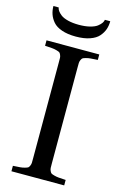

<svg xmlns="http://www.w3.org/2000/svg" viewBox="-131 -925 611 980"><g transform="rotate(15 174.5 -435.0)"><path d="M23.9 -870.1H51.8Q52.7 -861.8 58.8 -852.8Q64.9 -843.8 77.9 -833.7Q90.8 -823.7 115.7 -817.4Q140.6 -811 173.8 -811Q207 -811 231.9 -817.4Q256.8 -823.7 269.8 -833.7Q282.7 -843.8 288.8 -852.8Q294.9 -861.8 295.9 -870.1H324.2Q324.2 -847.2 317.4 -827.1Q310.5 -807.1 294.7 -788.8Q278.8 -770.5 248 -759.8Q217.3 -749 173.8 -749Q130.4 -749 99.6 -759.8Q68.8 -770.5 53.2 -788.8Q37.6 -807.1 30.8 -827.1Q23.9 -847.2 23.9 -870.1ZM35.2 0V-28.8Q60.5 -30.3 72.8 -31.2Q85 -32.2 97.2 -35.6Q109.4 -39.1 113.3 -41.7Q117.2 -44.4 120.8 -52.7Q124.5 -61 124.8 -68.6Q125 -76.2 125 -92.8V-599.1Q125 -615.7 124.8 -623.3Q124.5 -630.9 120.8 -639.2Q117.2 -647.5 113.3 -650.1Q109.4 -652.8 97.2 -656.2Q85 -659.7 72.8 -660.6Q60.5 -661.6 35.2 -663.1V-691.9H314V-663.1Q288.6 -661.6 276.6 -660.6Q264.6 -659.7 252.2 -656.2Q239.7 -652.8 236.1 -650.1Q232.4 -647.5 228.5 -639.2Q224.6 -630.9 224.4 -623Q224.1 -615.2 224.1 -599.1V-92.8Q224.1 -76.7 224.4 -68.8Q224.6 -61 228.5 -52.7Q232.4 -44.4 236.1 -41.7Q239.7 -39.1 252.2 -35.6Q264.6 -32.2 276.6 -31.2Q288.6 -30.3 314 -28.8V0Z"/></g></svg>

Font: Heuristica
Style: Regular
Weight: 400
Version: Version 1.0.2